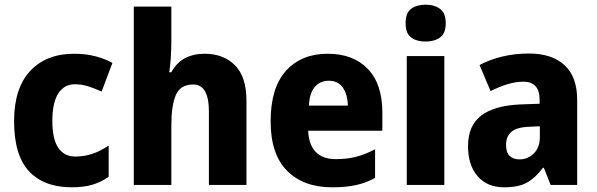

<svg xmlns="http://www.w3.org/2000/svg" viewBox="-20 -788 2542 818"><path d="M286 10Q168 10 104 -58Q40 -126 40 -272Q40 -412 108.5 -485.5Q177 -559 296 -559Q345 -559 385.5 -548.5Q426 -538 459 -520L413 -398Q382 -412 354.5 -420.5Q327 -429 299 -429Q253 -429 228 -389.5Q203 -350 203 -273Q203 -195 228.5 -158Q254 -121 301 -121Q339 -121 374.5 -133Q410 -145 443 -168V-35Q411 -12 373.5 -1Q336 10 286 10Z M710 -619Q710 -575 707.5 -539Q705 -503 701 -480H710Q732 -521 768 -540Q804 -559 852 -559Q932 -559 981 -510Q1030 -461 1030 -359V0H870V-313Q870 -428 803 -428Q749 -428 729.5 -384Q710 -340 710 -253V0H550V-760H710Z M1376 -559Q1485 -559 1547 -494.5Q1609 -430 1609 -309V-231H1293Q1295 -173 1324.5 -141.5Q1354 -110 1411 -110Q1458 -110 1497 -120Q1536 -130 1578 -152V-30Q1540 -9 1497 0.5Q1454 10 1395 10Q1273 10 1203 -60.5Q1133 -131 1133 -271Q1133 -414 1198.5 -486.5Q1264 -559 1376 -559ZM1380 -444Q1345 -444 1322 -418.5Q1299 -393 1296 -338H1462Q1461 -386 1440.5 -415Q1420 -444 1380 -444Z M1793 -768Q1831 -768 1855 -750Q1879 -732 1879 -689Q1879 -646 1855 -628.5Q1831 -611 1793 -611Q1755 -611 1731.5 -628.5Q1708 -646 1708 -689Q1708 -733 1731.5 -750.5Q1755 -768 1793 -768ZM1873 -549V0H1713V-549Z M2234 -560Q2331 -560 2385 -510.5Q2439 -461 2439 -363V0H2326L2297 -73H2293Q2261 -30 2225 -10Q2189 10 2128 10Q2056 10 2015 -37Q1974 -84 1974 -165Q1974 -253 2030 -295.5Q2086 -338 2195 -343L2279 -346V-363Q2279 -440 2210 -440Q2178 -440 2143 -429.5Q2108 -419 2070 -400L2023 -511Q2066 -534 2119.5 -547Q2173 -560 2234 -560ZM2235 -248Q2181 -246 2158.5 -226Q2136 -206 2136 -171Q2136 -138 2151.5 -123.5Q2167 -109 2193 -109Q2229 -109 2254.5 -134.5Q2280 -160 2280 -204V-250Z"/></svg>

Font: Noto Sans SemiCondensed ExtraBold
Style: Regular
Weight: 800
Width: 4
Designer: Monotype Design Team
Foundry: Monotype Imaging Inc.
Version: Version 2.013; ttfautohint (v1.8.4.7-5d5b)